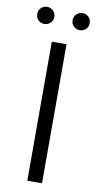

<svg xmlns="http://www.w3.org/2000/svg" viewBox="-96 -909 494 952"><g transform="rotate(10 151.0 -433.0)"><path d="M114 0V-700H188V0ZM240 -780Q223 -780 210 -792Q197 -804 197 -823Q197 -842 210 -854Q223 -866 240 -866Q258 -866 270.5 -854Q283 -842 283 -823Q283 -804 270.5 -792Q258 -780 240 -780ZM62 -780Q44 -780 31.5 -792Q19 -804 19 -823Q19 -842 31.5 -854Q44 -866 62 -866Q79 -866 92 -854Q105 -842 105 -823Q105 -804 92 -792Q79 -780 62 -780Z"/></g></svg>

Font: MOST Montserrat
Style: Regular
Weight: 400
Designer: Julieta Ulanovsky
Foundry: Julieta Ulanovsky
Version: Version 8.000;March 11, 2024;FontCreator 15.0.0.2926 64-bit